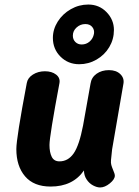

<svg xmlns="http://www.w3.org/2000/svg" viewBox="-20 -820 613 846"><path d="M469 -114Q468 -102 470.5 -93Q473 -84 478 -72Q486 -54 486 -46Q486 -30 464 -12Q442 6 421 6Q407 6 390 -3Q373 -12 361.5 -29.5Q350 -47 350 -69Q301 2 203 2Q129 2 90.5 -43Q52 -88 52 -163Q52 -211 98 -454Q102 -477 125 -491.5Q148 -506 178 -506Q208 -506 227 -491.5Q246 -477 242 -454Q198 -220 198 -181Q198 -149 208 -129Q218 -109 242 -109Q280 -109 304.5 -144Q329 -179 346 -267Q365 -372 379 -452Q383 -479 405.5 -495Q428 -511 460 -511Q492 -511 510 -493.5Q528 -476 524 -452L474 -162ZM213 -653Q213 -691 234.5 -725Q256 -759 292 -779.5Q328 -800 369 -800Q417 -800 449.5 -766.5Q482 -733 482 -688Q482 -647 461.5 -612.5Q441 -578 405.5 -557.5Q370 -537 329 -537Q280 -537 246.5 -570.5Q213 -604 213 -653ZM394 -671Q397 -688 386.5 -701Q376 -714 356 -714Q334 -714 317.5 -699Q301 -684 301 -663Q301 -646 312 -635Q323 -624 340 -624Q360 -624 375 -637Q390 -650 394 -671Z"/></svg>

Font: Mali
Style: Bold Italic
Weight: 700
Italic angle: -10°
Version: Version 1.000; ttfautohint (v1.6)